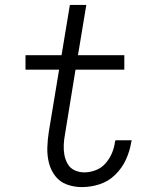

<svg xmlns="http://www.w3.org/2000/svg" viewBox="-20 -755 616 783"><path d="M314 8Q350 8 386 -3.5Q422 -15 450 -42.5Q478 -70 493.5 -104Q509 -138 515 -174L517 -183H451L449 -177Q446 -153 436.5 -130.5Q427 -108 410.5 -89Q394 -70 370.5 -61Q347 -52 324 -52Q303 -52 284.5 -60.5Q266 -69 256 -86.5Q246 -104 242.5 -124Q239 -144 240 -165Q241 -186 245 -207L288 -471H487V-530H298L332 -735H265L231 -530H84V-471H221L179 -217Q174 -185 173 -153Q172 -121 179.5 -91Q187 -61 205.5 -37Q224 -13 253 -2.5Q282 8 314 8Z"/></svg>

Font: Iosevka Sparkle Light Oblique
Style: Regular
Weight: 300
Italic angle: -9°
Designer: Belleve Invis
Foundry: Belleve Invis
Version: Version 4.5.0; ttfautohint (v1.8.3)